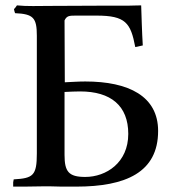

<svg xmlns="http://www.w3.org/2000/svg" viewBox="-20 -694 649 714"><path d="M220 -618C228 -635 237 -636 261 -636H339C447 -636 466 -609 483 -519L511 -525C508 -571 506 -644 505 -674C487 -674 474 -673 460 -673H381C311 -673 227 -672 164 -672C125 -672 80 -670 43 -674C40 -669 36 -664 32 -660C33 -655 34 -650 36 -645C104 -642 117 -628 117 -561V-123C117 -41 103 -31 31 -27L29 -16V0H69C93 0 115 -1 137 -1H169C191 0 216 0 242 0H263C448 0 568 -53 568 -207C568 -336 459 -391 297 -391C271 -391 246 -389 221 -388C221 -465 220 -541 220 -618ZM297 -36C235 -36 220 -56 220 -118V-352C239 -353 262 -354 278 -354C392 -354 457 -301 457 -196C457 -89 375 -36 297 -36Z"/></svg>

Font: Sibila
Style: Regular
Weight: 400
Designer: Stefan Peev
Foundry: Context Ltd
Version: Version 1.000